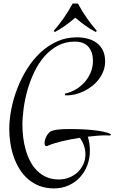

<svg xmlns="http://www.w3.org/2000/svg" viewBox="-20 -882 640 1071"><path d="M594.2 -126Q587.4 -126 580.8 -126.5Q574.2 -127 567.4 -127Q548.8 -127 523.9 -125Q499 -123 470.2 -119.6Q481.4 -80.1 481.4 -41Q481.4 2.4 466.8 40.5Q452.1 78.6 425.8 107.2Q399.4 135.7 362.5 152.3Q325.7 168.9 281.2 168.9Q236.8 168.9 200.9 155.3Q165 141.6 137.2 117.7Q109.4 93.8 89.4 61.5Q69.3 29.3 56.6 -7.3Q43.9 -43.9 37.8 -83.5Q31.7 -123 31.7 -161.6Q31.7 -214.8 43.2 -273.4Q54.7 -332 76.7 -388.9Q98.6 -445.8 130.9 -497.3Q163.1 -548.8 204.8 -588.1Q246.6 -627.4 297.6 -650.6Q348.6 -673.8 408.2 -673.8Q441.4 -673.8 470.2 -666Q499 -658.2 520.5 -641.8Q542 -625.5 554.2 -600.1Q566.4 -574.7 566.4 -539.1Q566.4 -512.2 557.4 -487.5Q548.3 -462.9 532.5 -441.7Q516.6 -420.4 495.4 -403.3Q474.1 -386.2 450 -374.3Q425.8 -362.3 400.1 -356Q374.5 -349.6 349.6 -350.1H342.3V-359.9Q374 -366.2 402.6 -383.1Q431.2 -399.9 452.4 -424.1Q473.6 -448.2 486.1 -478.5Q498.5 -508.8 498.5 -542Q498.5 -591.3 473.4 -620.6Q448.2 -649.9 397.5 -649.9Q344.7 -649.9 302.7 -627.4Q260.7 -605 228.3 -567.9Q195.8 -530.8 172.4 -482.4Q148.9 -434.1 134 -382.3Q119.1 -330.6 112.1 -279.1Q105 -227.5 105 -184.1Q105 -150.9 109.4 -115.5Q113.8 -80.1 123.3 -46.4Q132.8 -12.7 148.4 17.3Q164.1 47.4 186.8 70.1Q209.5 92.8 239.5 106Q269.5 119.1 308.6 119.1Q338.4 119.1 365.2 108.6Q392.1 98.1 412.4 79.3Q432.6 60.5 444.6 34.7Q456.5 8.8 456.5 -22Q456.5 -46.9 448.2 -70.3Q439.9 -93.8 425.3 -113.3Q399.4 -109.4 374 -104.5Q348.6 -99.6 325.4 -94Q302.2 -88.4 282.5 -82.3Q262.7 -76.2 248.5 -69.8Q244.1 -66.9 239.3 -66.9Q232.4 -66.9 230.5 -72.8Q228.5 -78.6 228.5 -84Q228.5 -92.8 231.7 -103.8Q234.9 -114.7 240.7 -124.8Q246.6 -134.8 254.4 -142.6Q262.2 -150.4 271.5 -152.8Q284.7 -156.7 299.1 -158.7Q313.5 -160.6 328.1 -161.4Q342.8 -162.1 357.4 -162.1Q372.1 -162.1 385.3 -162.1Q405.8 -162.1 435.5 -160.9Q465.3 -159.7 496.6 -156.5Q527.8 -153.3 555.7 -147.7Q583.5 -142.1 599.6 -132.8ZM279.8 -710Q294.9 -727.5 308.1 -744.4Q321.3 -761.2 334 -779.1Q346.7 -796.9 359.1 -817.1Q371.6 -837.4 385.3 -862.3H414.6Q428.2 -837.4 440.7 -817.1Q453.1 -796.9 465.8 -779.1Q478.5 -761.2 491.7 -744.4Q504.9 -727.5 520 -710L514.6 -703.1Q497.6 -711.9 483.6 -720.7Q469.7 -729.5 456.3 -739Q442.9 -748.5 429.2 -759.3Q415.5 -770 399.9 -783.2Q384.3 -770 370.6 -759.3Q356.9 -748.5 343.5 -738.8Q330.1 -729 315.9 -720.5Q301.8 -711.9 285.2 -703.1Z"/></svg>

Font: Montez
Style: Regular
Weight: 400
Designer: Astigmatic (AOETI)
Foundry: Astigmatic (AOETI)
Version: Version 1.000